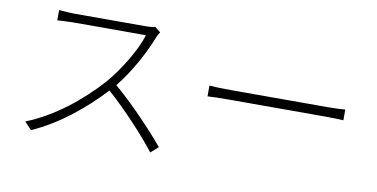

<svg xmlns="http://www.w3.org/2000/svg" viewBox="-69 -881 2139 1090"><g transform="rotate(10 1000.0 -336.5)"><path d="M780 -664 747 -690C734 -686 715 -684 689 -684C656 -684 315 -684 284 -684C253 -684 199 -689 193 -689V-630C197 -630 252 -634 284 -634C314 -634 671 -634 703 -634C677 -544 596 -414 527 -335C419 -215 275 -97 114 -33L154 10C309 -59 444 -171 554 -289C659 -196 775 -70 843 17L886 -21C817 -104 696 -233 587 -326C659 -414 727 -539 762 -631C765 -640 775 -657 780 -664Z M1108 -415V-353C1135 -355 1180 -356 1235 -356C1283 -356 1724 -356 1790 -356C1836 -356 1873 -354 1891 -353V-415C1871 -413 1841 -411 1789 -411C1724 -411 1282 -411 1235 -411C1176 -411 1134 -413 1108 -415Z"/></g></svg>

Font: Noto Sans SC Light
Style: Regular
Weight: 300
Designer: Ryoko NISHIZUKA 西塚涼子 (kana, bopomofo & ideographs); Paul D. Hunt (Latin, Greek & Cyrillic); Sandoll Communications 산돌커뮤니
Foundry: Adobe
Version: Version 2.004;hotconv 1.0.118;makeotfexe 2.5.65603